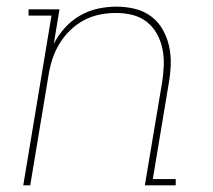

<svg xmlns="http://www.w3.org/2000/svg" viewBox="-20 -558 640 578"><path d="M50 0 135 -511H66V-530H159L142 -426Q155 -452 175.5 -474.5Q196 -497 221.5 -511.5Q247 -526 275 -532Q303 -538 331 -538Q359 -538 386 -531.5Q413 -525 434.5 -509Q456 -493 469.5 -469.5Q483 -446 489 -419Q495 -392 494 -363.5Q493 -335 488 -307L440 -19H509V0H416L468 -310Q472 -335 473 -361Q474 -387 469 -411Q464 -435 452.5 -456Q441 -477 422 -492Q403 -507 379 -513Q355 -519 329 -519Q305 -519 280 -514Q255 -509 232.5 -497Q210 -485 191 -466.5Q172 -448 158.5 -425.5Q145 -403 137.5 -379.5Q130 -356 126 -331L71 0Z"/></svg>

Font: Iosevka Slab Thin Extended
Style: Italic
Weight: 100
Width: 7
Italic angle: -9°
Monospace: yes
Designer: Belleve Invis
Foundry: Belleve Invis
Version: Version 11.1.0; ttfautohint (v1.8.3)